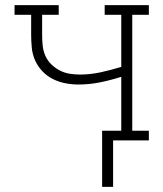

<svg xmlns="http://www.w3.org/2000/svg" viewBox="-20 -550 640 752"><path d="M423 182H380V-38H455V-249Q414 -236 372 -227.5Q330 -219 287 -219Q261 -219 235.5 -224Q210 -229 187 -240.5Q164 -252 146 -271Q128 -290 117.5 -313.5Q107 -337 104.5 -363Q102 -389 102 -414V-492H37V-530H210V-492H145V-414Q145 -394 147 -373Q149 -352 157 -333Q165 -314 180 -299Q195 -284 213 -274.5Q231 -265 251.5 -261.5Q272 -258 293 -258Q334 -258 375 -267Q416 -276 455 -288V-492H390V-530H563V-492H498V-38H563V0H423Z"/></svg>

Font: Iosevka Curly Slab XLtEx
Style: Regular
Weight: 200
Width: 7
Monospace: yes
Designer: Belleve Invis
Foundry: Belleve Invis
Version: Version 11.1.0; ttfautohint (v1.8.3)